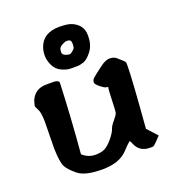

<svg xmlns="http://www.w3.org/2000/svg" viewBox="-124 -745 779 860"><g transform="rotate(-20 266.0 -315.5)"><path d="M254.9 -648.9Q296.9 -648.9 316.4 -639.2Q362.3 -617.7 362.3 -570.8V-565.4Q362.3 -523.4 341.3 -495.8Q320.3 -468.3 302.2 -461.9Q284.2 -455.6 269.5 -455.6H240.2Q220.7 -455.6 196.8 -466.6Q172.9 -477.5 161.1 -502.2Q149.4 -526.9 149.4 -549.1Q149.4 -571.3 156.2 -589.4Q177.7 -648.9 254.9 -648.9ZM223.6 -539.1Q223.6 -521.5 255.4 -517.1Q255.9 -517.1 256.3 -517.1Q264.6 -517.1 280.8 -534.2Q285.2 -539.1 285.2 -555.2Q285.2 -571.3 279.3 -574.7Q273.4 -578.1 265.1 -578.1Q256.8 -578.1 244.1 -571.5Q231.4 -564.9 227.5 -558.1Q223.6 -551.3 223.6 -539.1ZM448.2 -429.2Q481 -401.9 481.9 -396Q482.4 -391.6 482.4 -380.4Q482.4 -322.3 463.4 -86.9L506.8 -39.1L484.4 -15.6Q470.7 -1.5 465.8 -1Q460 -0.5 452.6 -0.5Q401.4 -0.5 383.8 -45.9Q379.9 -55.7 376.5 -60.1Q362.3 -49.8 340.8 -25.9Q300.8 17.6 218.8 17.6Q136.7 17.6 103.5 -9.5Q70.3 -36.6 59.6 -57.4Q48.8 -78.1 46.9 -143.6L48.8 -273.4Q47.9 -317.4 39.1 -332Q30.3 -346.7 30.3 -354.5V-355L37.1 -378.9Q58.6 -425.8 111.3 -425.8H147.5Q171.9 -424.8 171.9 -411.1V-410.6Q165 -243.2 150.9 -79.1Q177.7 -54.7 212.4 -54.7Q247.1 -54.7 265.6 -68.8Q284.2 -83 300 -103.8Q315.9 -124.5 320.3 -138.2Q324.7 -151.9 341.3 -171.1Q357.9 -190.4 360.4 -200Q362.8 -209.5 364.3 -260.3Q365.7 -311 368.7 -320.8Q365.7 -321.8 358.4 -322.8Q351.1 -323.7 333 -338.4Q314.9 -353 314.9 -361.3Q314.9 -373.5 325 -382.1Q335 -390.6 339.8 -394.3Q344.7 -397.9 371.1 -418.2Q397.5 -438.5 417.2 -438.5Q437 -438.5 448.2 -429.2Z"/></g></svg>

Font: Drukaatie burti
Style: Demi
Weight: 600
Version: Version 0.14